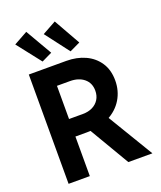

<svg xmlns="http://www.w3.org/2000/svg" viewBox="-172 -1080 994 1188"><g transform="rotate(-20 324.5 -486.5)"><path d="M168.7 -260.5V-375.9H301.6Q337.8 -375.9 365.3 -389.6Q392.7 -403.2 408 -427.9Q423.3 -452.6 423.3 -485.4Q423.3 -536 388.2 -565.2Q353 -594.4 295.8 -594.4H168.7V-719.7H317.7Q386.6 -719.7 441.6 -694.4Q496.6 -669 528.7 -620.5Q560.8 -572.1 560.8 -502.6Q560.8 -434.8 527.8 -379.9Q494.7 -325.1 432.8 -292.8Q370.8 -260.5 284.7 -260.5ZM70.7 0V-719.7H210.5V0ZM464.2 0 298.8 -280.8 403.6 -363.9 622.6 0ZM178.5 -766.1 55.5 -923.1 146.1 -973.3 247.1 -799.2ZM362.7 -766.1 243 -923.1 333.7 -973.3 432.1 -799.2Z"/></g></svg>

Font: Reddit Sans
Style: Regular
Weight: 400
Designer: Stephen Hutchings
Foundry: Reddit
Version: Version 1.014